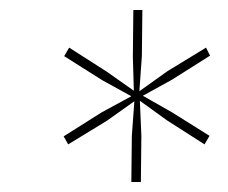

<svg xmlns="http://www.w3.org/2000/svg" viewBox="-20 -720 454 383"><path d="M242 -357H261L262 -449L259 -519L313 -480L388 -432L398 -449L323 -496L265 -529L323 -561L399 -609L391 -625L314 -578L258 -538L263 -608L264 -700H246L245 -607L247 -539L193 -577L118 -625L108 -608L184 -560L242 -528L183 -496L107 -448L116 -432L193 -479L248 -518L243 -449Z"/></svg>

Font: Fixel Text 20240404 Thin
Style: Italic
Weight: 100
Width: 4
Italic angle: -10°
Designer: AlfaBravo + MacPaw
Foundry: Kyrylo Tkachov, Marchela Mozhyna, Serhii Makarenko, Maria Weinstein, Zakhar Kryvoshyya
Version: Version 1.211;Glyphs 3.2 (3225)